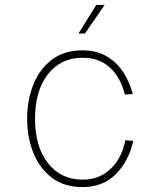

<svg xmlns="http://www.w3.org/2000/svg" viewBox="-20 -746 640 778"><path d="M315 12Q240 12 190 -26Q140 -64 115 -127Q90 -190 90 -265Q90 -340 115 -403Q140 -466 190 -504Q240 -542 315 -542Q370 -542 411 -518.5Q452 -495 478.5 -455Q505 -415 518 -365L486 -363Q468 -434 424.5 -473Q381 -512 315 -512Q227 -512 174.5 -445.5Q122 -379 122 -265Q122 -151 174.5 -84.5Q227 -18 315 -18Q381 -18 427 -60.5Q473 -103 488 -178L520 -175Q502 -94 450 -41Q398 12 315 12ZM298 -610 370 -726H404L324 -610Z"/></svg>

Font: Geist Mono Thin
Style: Regular
Weight: 100
Monospace: yes
Designer: Basement.studio, Andrés Briganti, Mateo Zaragoza
Foundry: Basement.studio, Vercel, Andrés Briganti, Guido Ferreyra, Mateo Zaragoza
Version: Version 1.500; ttfautohint (v1.8.4.7-5d5b)